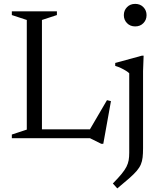

<svg xmlns="http://www.w3.org/2000/svg" viewBox="-20 -730 846 1014"><path d="M525.5 29.5H515L455.5 0H151.5V-47H517.5L446.5 -32.5L545 -201L566 -196ZM201.5 -624.5V0H42.5V-19.5L121.5 -45.5V-624.5L42.5 -650.5V-670H280.5V-650.5ZM694 -590.5Q667.5 -590.5 650.8 -607.8Q634 -625 634 -650Q634 -675 650.8 -692.2Q667.5 -709.5 694 -709.5Q720.5 -709.5 737.2 -692.2Q754 -675 754 -650Q754 -625 737.2 -607.8Q720.5 -590.5 694 -590.5ZM662.5 -343Q657 -349 645.2 -356.2Q633.5 -363.5 618.8 -370.5Q604 -377.5 588.5 -382V-397.5L729.5 -436H738.5L735.5 -355V53Q735.5 81 733.2 101.2Q731 121.5 723.8 138.5Q716.5 155.5 701.8 172.8Q687 190 662 212Q637 234 599.5 265L576 239Q604.5 210 621.8 189Q639 168 647.8 150.8Q656.5 133.5 659.5 116.2Q662.5 99 662.5 77Z"/></svg>

Font: Newsreader Text
Style: Regular
Weight: 400
Designer: Hugues Gentile
Foundry: Production Type
Version: Version 1.001